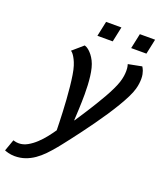

<svg xmlns="http://www.w3.org/2000/svg" viewBox="-297 -813 939 1127"><g transform="rotate(20 172.0 -249.0)"><path d="M165 -469.2Q173.8 -451.7 179.7 -428.7Q185.5 -405.8 188.7 -379.6Q191.9 -353.5 193.4 -325Q194.8 -296.4 194.8 -268.1Q194.8 -243.7 194.1 -220.2Q193.4 -196.8 192.6 -175.5Q191.9 -154.3 190.7 -136Q189.5 -117.7 189 -104H190.9Q198.2 -115.2 212.2 -136.2Q226.1 -157.2 242.9 -183.6Q259.8 -210 278.3 -240.2Q296.9 -270.5 314 -300.5Q331.1 -330.6 344.5 -358.4Q357.9 -386.2 365.2 -408.2Q372.1 -430.2 374.8 -448Q377.4 -465.8 377.4 -480Q377.4 -499 374.8 -509.5Q372.1 -520 371.6 -521.5L456.5 -538.1Q458.5 -535.2 461.7 -529.5Q464.8 -523.9 468 -515.4Q471.2 -506.8 473.6 -494.9Q476.1 -482.9 476.1 -466.8Q476.1 -453.6 474.1 -437.5Q472.2 -421.4 466.8 -402.3Q460.4 -378.9 444.8 -347.4Q429.2 -315.9 407.7 -280Q386.2 -244.1 360.6 -205.6Q335 -167 308.3 -129.9Q281.7 -92.8 256.1 -58.3Q230.5 -23.9 209.2 3.7Q188 31.2 172.9 50.5Q157.7 69.8 151.9 76.7Q127.9 106 103.8 130.9Q79.6 155.8 53.2 174.1Q26.9 192.4 -3.2 202.9Q-33.2 213.4 -68.4 213.4Q-79.6 213.4 -89.8 211.9Q-100.1 210.4 -108.6 208.3Q-117.2 206.1 -123.3 203.9Q-129.4 201.7 -131.8 200.7L-106 128.4Q-106.4 128.4 -95.7 131.3Q-85 134.3 -70.3 134.3Q-43.5 134.3 -16.8 119.4Q9.8 104.5 33.7 82Q57.6 59.6 77.9 33.7Q98.1 7.8 112.8 -13.7Q112.3 -31.2 111.6 -61Q110.8 -90.8 109.1 -127.2Q107.4 -163.6 104.7 -203.6Q102.1 -243.7 98.1 -281.2Q94.2 -318.8 89.1 -351.1Q84 -383.3 77.1 -404.8Q70.3 -425.8 63.2 -439.7Q56.2 -453.6 50 -462.4Q43.9 -471.2 39.1 -475.6Q34.2 -480 31.7 -481.4L97.2 -538.1Q101.6 -537.1 109.4 -533Q117.2 -528.8 126.5 -520.8Q135.7 -512.7 145.8 -500Q155.8 -487.3 165 -469.2ZM453.6 -616.7H358.4L378.4 -710.9H473.6ZM243.2 -616.7H147.5L167.5 -710.9H263.2Z"/></g></svg>

Font: Ufes Sans
Style: Italic
Weight: 400
Designer: Ricardo Esteves & Filipe Motta
Foundry: ProDesignUfes - Ricardo Esteves, Filipe Motta
Version: Version 2.0